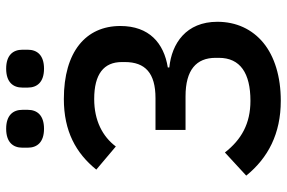

<svg xmlns="http://www.w3.org/2000/svg" viewBox="-178 -764 954 639"><g transform="rotate(-90 299.5 -445.0)"><path d="M283 12C174 12 93 -30 34 -103L111 -174C154 -119 207 -89 283 -89C375 -89 426 -123 426 -194V-205C426 -269 386 -305 298 -305H186V-405H292C375 -405 412 -439 412 -507V-517C412 -577 372 -609 289 -609C217 -609 164 -581 131 -537L54 -602C109 -670 182 -710 289 -710C446 -710 532 -637 532 -522C532 -426 475 -377 394 -364V-359C434 -355 472 -341 500 -315C528 -289 546 -251 546 -199C546 -136 521 -83 476 -46C431 -9 364 12 283 12ZM190 -776C145 -776 127 -799 127 -830V-848C127 -879 145 -902 190 -902C235 -902 253 -879 253 -848V-830C253 -799 235 -776 190 -776ZM390 -776C345 -776 327 -799 327 -830V-848C327 -879 345 -902 390 -902C435 -902 453 -879 453 -848V-830C453 -799 435 -776 390 -776Z"/></g></svg>

Font: Plexus Sans Medium
Style: Regular
Weight: 500
Version: Version 2.001;PS 002.001;hotconv 1.0.70;makeotf.lib2.5.58329